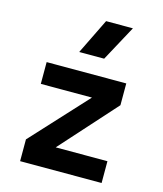

<svg xmlns="http://www.w3.org/2000/svg" viewBox="-117 -882 821 969"><g transform="rotate(15 293.0 -397.5)"><path d="M182.1 -54.2 80.1 -113.8 400.4 -461.4 496.1 -403.8ZM80.1 0V-113.8H505.9V0ZM80.1 -403.8V-517.6H496.1V-403.8ZM225.6 -609.4 316.4 -794.9H456.5L356 -609.4Z"/></g></svg>

Font: Cascadia Mono
Style: Regular
Weight: 400
Monospace: yes
Designer: Aaron Bell
Foundry: Saja Typeworks
Version: Version 2404.023